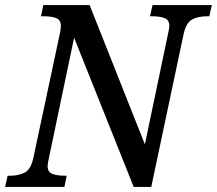

<svg xmlns="http://www.w3.org/2000/svg" viewBox="-40 -734 852 754"><path d="M-20 0 -10 -44H2Q32 -44 56.5 -56Q81 -68 91 -114L195 -602Q197 -610 198 -618.5Q199 -627 199 -632Q199 -656 180.5 -663Q162 -670 133 -670H121L130 -714H312L529 -167L620 -602Q622 -610 623.5 -618.5Q625 -627 625 -632Q625 -656 606 -663Q587 -670 559 -670H549L559 -714H792L782 -670H770Q740 -670 715.5 -658Q691 -646 681 -600L554 0H485L251 -586L152 -113Q150 -104 148.5 -95.5Q147 -87 147 -82Q147 -58 166 -51Q185 -44 213 -44H222L213 0Z"/></svg>

Font: Noto Serif SemiCondensed Medium
Style: Italic
Weight: 500
Width: 4
Italic angle: -12°
Designer: Monotype Design Team
Foundry: Monotype Imaging Inc.
Version: Version 2.013